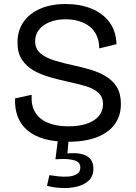

<svg xmlns="http://www.w3.org/2000/svg" viewBox="-20 -693 675 956"><path d="M317 13Q251 13 201.5 -1Q152 -15 118.5 -42.5Q85 -70 69 -110Q53 -150 55 -203L138 -221Q134 -169 155 -134Q176 -99 219 -81.5Q262 -64 320 -64Q376 -64 415 -78Q454 -92 473.5 -117Q493 -142 493 -174Q493 -210 470 -231Q447 -252 408.5 -263.5Q370 -275 323 -285Q277 -295 231 -308Q185 -321 148.5 -341.5Q112 -362 89.5 -395.5Q67 -429 67 -481Q67 -540 96.5 -583Q126 -626 180 -649.5Q234 -673 307 -673Q379 -673 435.5 -650Q492 -627 525 -582.5Q558 -538 560 -473L474 -452Q474 -488 461.5 -515.5Q449 -543 427 -560.5Q405 -578 374 -587.5Q343 -597 306 -597Q261 -597 227 -583Q193 -569 174 -545Q155 -521 155 -488Q155 -449 182.5 -426.5Q210 -404 254 -391Q298 -378 348 -367Q391 -358 432.5 -345.5Q474 -333 508 -312.5Q542 -292 562 -259Q582 -226 582 -175Q582 -118 552.5 -76Q523 -34 464 -10.5Q405 13 317 13ZM214 232 226 179Q244 182 270 185Q296 188 321 186Q346 184 363 173.5Q380 163 380 141Q380 132 376 123.5Q372 115 360 109Q348 103 323 100Q298 97 256 100L269 -3H322L316 71Q360 67 388.5 74.5Q417 82 431 100Q445 118 445 146Q445 185 421.5 206.5Q398 228 362 236.5Q326 245 286 243Q246 241 214 232Z"/></svg>

Font: Bricolage Grotesque 96pt ExtraBold
Style: Regular
Weight: 400
Version: Version 1.001;gftools[0.9.33.dev8+g029e19f]